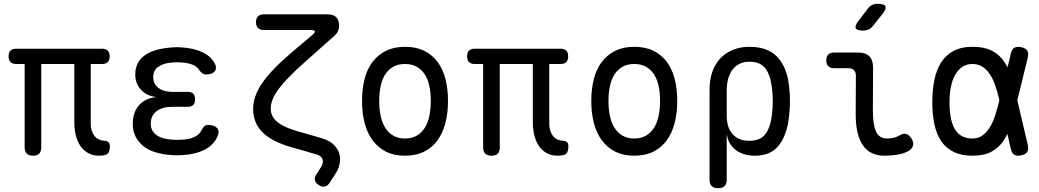

<svg xmlns="http://www.w3.org/2000/svg" viewBox="-20 -805 5440 1005"><path d="M499 10Q465 10 440 -4.5Q415 -19 399.5 -43Q384 -67 376.5 -98.5Q369 -130 369 -164V-470H196V-34Q196 -12 185.5 -1Q175 10 153 10Q131 10 120 -1Q109 -12 109 -34V-470H65Q45 -470 35 -480Q25 -490 25 -510Q25 -530 35 -540Q45 -550 65 -550H514Q534 -550 544 -540Q554 -530 554 -510Q554 -490 544 -480Q534 -470 514 -470H455V-158Q455 -118 474 -94Q493 -70 527 -68Q541 -67 548 -60.5Q555 -54 555 -40Q555 -10 543 0Q531 10 499 10Z M1104 -473Q1111 -461 1110.5 -450Q1110 -439 1104 -431.5Q1098 -424 1086.5 -419.5Q1075 -415 1059 -415Q1054 -415 1049 -416.5Q1044 -418 1039.5 -421Q1035 -424 1030 -429.5Q1025 -435 1019 -443Q1008 -459 985 -467.5Q962 -476 930 -478Q918 -479 906.5 -479Q895 -479 883 -478Q836 -475 809 -456Q782 -437 782 -402Q782 -366 809 -345Q836 -324 884 -324H962Q982 -324 991.5 -314.5Q1001 -305 1001 -285Q1001 -265 991.5 -255.5Q982 -246 962 -246H881Q829 -246 799 -222.5Q769 -199 769 -158Q769 -119 799 -98Q829 -77 881 -74Q894 -73 907.5 -73Q921 -73 934 -74Q972 -76 997.5 -88Q1023 -100 1034 -122Q1038 -130 1042 -135.5Q1046 -141 1050 -144.5Q1054 -148 1059 -149.5Q1064 -151 1070 -151Q1086 -151 1098 -146.5Q1110 -142 1116.5 -134.5Q1123 -127 1124 -116Q1125 -105 1119 -92Q1100 -47 1052 -22Q1004 3 934 7Q921 8 907.5 8Q894 8 881 7Q833 4 795 -7.5Q757 -19 730.5 -40Q704 -61 689.5 -90.5Q675 -120 675 -157Q675 -217 708 -254.5Q741 -292 801 -297Q750 -301 719 -334Q688 -367 688 -414Q688 -449 701.5 -474.5Q715 -500 740.5 -517.5Q766 -535 802 -544.5Q838 -554 883 -557Q895 -558 906.5 -558Q918 -558 930 -557Q994 -553 1039 -532Q1084 -511 1104 -473Z M1733 -620 1569 -474Q1479 -394 1438 -338.5Q1397 -283 1397 -236Q1397 -196 1430.5 -167.5Q1464 -139 1534 -119L1663 -82Q1711 -68 1735.5 -38.5Q1760 -9 1760 29Q1760 48 1753.5 68.5Q1747 89 1733 109L1706 151Q1695 168 1680.5 171.5Q1666 175 1649 164Q1632 153 1628.5 139Q1625 125 1636 108L1660 70Q1665 62 1667.5 54.5Q1670 47 1670 40Q1670 27 1661.5 17.5Q1653 8 1636 3L1504 -35Q1402 -64 1353.5 -113Q1305 -162 1305 -235Q1305 -302 1354 -372.5Q1403 -443 1512 -535L1615 -622Q1630 -635 1628 -641.5Q1626 -648 1606 -648H1361Q1341 -648 1330.5 -658.5Q1320 -669 1320 -689Q1320 -709 1330.5 -719.5Q1341 -730 1361 -730H1695Q1725 -730 1740 -715Q1755 -700 1755 -670Q1755 -655 1749.5 -642.5Q1744 -630 1733 -620Z M2100 10Q2042 10 2000 -11.5Q1958 -33 1930 -71Q1902 -109 1888.5 -161.5Q1875 -214 1875 -276Q1875 -338 1888 -390Q1901 -442 1929 -479.5Q1957 -517 1999.5 -538.5Q2042 -560 2100 -560Q2159 -560 2201.5 -538.5Q2244 -517 2271.5 -479.5Q2299 -442 2312 -390Q2325 -338 2325 -276Q2325 -214 2311.5 -161.5Q2298 -109 2270.5 -71Q2243 -33 2200.5 -11.5Q2158 10 2100 10ZM2100 -80Q2135 -80 2160.5 -94.5Q2186 -109 2202.5 -134.5Q2219 -160 2227 -196.5Q2235 -233 2235 -276Q2235 -319 2227.5 -354.5Q2220 -390 2203.5 -415.5Q2187 -441 2161.5 -455.5Q2136 -470 2100 -470Q2064 -470 2038.5 -455.5Q2013 -441 1996.5 -415.5Q1980 -390 1972.5 -354Q1965 -318 1965 -275Q1965 -232 1973 -196Q1981 -160 1997.5 -134.5Q2014 -109 2039.5 -94.5Q2065 -80 2100 -80Z M2899 10Q2865 10 2840 -4.5Q2815 -19 2799.5 -43Q2784 -67 2776.5 -98.5Q2769 -130 2769 -164V-470H2596V-34Q2596 -12 2585.5 -1Q2575 10 2553 10Q2531 10 2520 -1Q2509 -12 2509 -34V-470H2465Q2445 -470 2435 -480Q2425 -490 2425 -510Q2425 -530 2435 -540Q2445 -550 2465 -550H2914Q2934 -550 2944 -540Q2954 -530 2954 -510Q2954 -490 2944 -480Q2934 -470 2914 -470H2855V-158Q2855 -118 2874 -94Q2893 -70 2927 -68Q2941 -67 2948 -60.5Q2955 -54 2955 -40Q2955 -10 2943 0Q2931 10 2899 10Z M3300 10Q3242 10 3200 -11.5Q3158 -33 3130 -71Q3102 -109 3088.5 -161.5Q3075 -214 3075 -276Q3075 -338 3088 -390Q3101 -442 3129 -479.5Q3157 -517 3199.5 -538.5Q3242 -560 3300 -560Q3359 -560 3401.5 -538.5Q3444 -517 3471.5 -479.5Q3499 -442 3512 -390Q3525 -338 3525 -276Q3525 -214 3511.5 -161.5Q3498 -109 3470.5 -71Q3443 -33 3400.5 -11.5Q3358 10 3300 10ZM3300 -80Q3335 -80 3360.5 -94.5Q3386 -109 3402.5 -134.5Q3419 -160 3427 -196.5Q3435 -233 3435 -276Q3435 -319 3427.5 -354.5Q3420 -390 3403.5 -415.5Q3387 -441 3361.5 -455.5Q3336 -470 3300 -470Q3264 -470 3238.5 -455.5Q3213 -441 3196.5 -415.5Q3180 -390 3172.5 -354Q3165 -318 3165 -275Q3165 -232 3173 -196Q3181 -160 3197.5 -134.5Q3214 -109 3239.5 -94.5Q3265 -80 3300 -80Z M3739 180Q3716 180 3705 169Q3694 158 3694 135V-336Q3694 -387 3708.5 -428.5Q3723 -470 3750 -499Q3777 -528 3816 -544Q3855 -560 3903 -560Q4000 -560 4050 -505.5Q4100 -451 4110 -356Q4115 -316 4115 -275.5Q4115 -235 4110 -195Q4100 -100 4057.5 -45Q4015 10 3932 10Q3870 10 3830.5 -20.5Q3791 -51 3784 -105V135Q3784 158 3773 169Q3762 180 3739 180ZM3902 -68Q3959 -68 3985.5 -102Q4012 -136 4020 -200Q4025 -238 4025 -275.5Q4025 -313 4020 -350Q4012 -414 3985.5 -448Q3959 -482 3902 -482Q3874 -482 3852 -471.5Q3830 -461 3815 -441.5Q3800 -422 3792 -394Q3784 -366 3784 -330V-200Q3784 -137 3815 -102.5Q3846 -68 3902 -68Z M4549 -224Q4549 -152 4565.5 -116Q4582 -80 4624 -80Q4641 -80 4658 -84Q4675 -88 4690 -97Q4710 -109 4725.5 -103Q4741 -97 4752 -78Q4764 -58 4759 -42Q4754 -26 4736 -15Q4711 -1 4679 4.5Q4647 10 4609 10Q4573 10 4545 -3Q4517 -16 4498 -42.5Q4479 -69 4469 -110Q4459 -151 4459 -207L4460 -408Q4460 -428 4450 -438Q4440 -448 4420 -448H4346Q4326 -448 4315.5 -458.5Q4305 -469 4305 -489Q4305 -509 4315.5 -519.5Q4326 -530 4346 -530H4470Q4511 -530 4530.5 -510.5Q4550 -491 4550 -450ZM4550 -670Q4540 -657 4527 -651Q4514 -645 4498 -645Q4466 -645 4459.5 -657Q4453 -669 4473 -695L4521 -758Q4531 -772 4544 -778.5Q4557 -785 4574 -785Q4608 -785 4614.5 -772Q4621 -759 4600 -733Z M5360 -46Q5365 -23 5357 -10Q5349 3 5326 8Q5303 13 5289.5 5Q5276 -3 5271 -26L5253 -104Q5243 -83 5231 -66Q5206 -30 5168 -10Q5130 10 5070 10Q5012 10 4971.5 -10Q4931 -30 4906.5 -66.5Q4882 -103 4871 -154.5Q4860 -206 4860 -270Q4860 -334 4871 -387Q4882 -440 4906.5 -478.5Q4931 -517 4971.5 -538.5Q5012 -560 5070 -560Q5130 -560 5168 -541.5Q5206 -523 5231 -490Q5243 -473 5254 -453L5271 -524Q5276 -547 5289.5 -555Q5303 -563 5326 -558Q5349 -553 5357 -540Q5365 -527 5360 -504L5305 -280ZM5211 -280 5210 -285Q5201 -325 5189 -359Q5177 -393 5160.5 -417.5Q5144 -442 5122 -456Q5100 -470 5070 -470Q5039 -470 5016.5 -454.5Q4994 -439 4979 -412Q4964 -385 4957 -348.5Q4950 -312 4950 -270Q4950 -228 4956 -193.5Q4962 -159 4975.5 -133.5Q4989 -108 5012.5 -94Q5036 -80 5070 -80Q5100 -80 5122 -95.5Q5144 -111 5160.5 -137.5Q5177 -164 5188.5 -199.5Q5200 -235 5210 -275Z"/></svg>

Font: Maple Mono NF CN
Style: Regular
Weight: 400
Monospace: yes
Designer: subframe7536
Version: Version 7.000